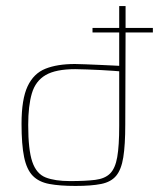

<svg xmlns="http://www.w3.org/2000/svg" viewBox="-20 -611 524 633"><path d="M285 -519H373V-591H394V-519H484V-504H394L393 -201Q393 -133 386.5 -92.5Q380 -52 363 -31.5Q346 -11 313.5 -4.5Q281 2 229 2Q177 2 142.5 -4.5Q108 -11 88 -31.5Q68 -52 59.5 -93Q51 -134 51 -203Q51 -284 71 -326.5Q91 -369 130 -384.5Q169 -400 227 -400Q239 -400 262 -399Q285 -398 310 -397Q335 -396 353 -395Q371 -394 373 -394V-504H285ZM211 -14Q262 -14 294 -18Q326 -22 343 -39Q360 -56 366.5 -93Q373 -130 373 -196V-376Q370 -376 353.5 -377.5Q337 -379 313.5 -380Q290 -381 267 -382Q244 -383 228 -383Q164 -383 130.5 -363.5Q97 -344 85 -303Q73 -262 73 -199Q73 -117 86.5 -77.5Q100 -38 130.5 -26Q161 -14 211 -14Z"/></svg>

Font: Genos Thin Thin
Style: Regular
Weight: 250
Version: Version 1.010